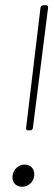

<svg xmlns="http://www.w3.org/2000/svg" viewBox="-20 -720 208 735"><path d="M88 -221H95C101 -221 105 -224 106 -231L164 -690C165 -696 162 -700 156 -700H146C140 -700 136 -696 135 -690L80 -231C79 -224 82 -221 88 -221ZM65 -5C88 -5 108 -23 111 -47C114 -72 98 -90 75 -90C51 -90 31 -72 28 -47C25 -23 40 -5 65 -5Z"/></svg>

Font: Barlow Condensed Thin
Style: Italic
Weight: 250
Width: 3
Italic angle: -7°
Designer: Jeremy Tribby
Foundry: Tribby Type
Version: Version 1.422;hotconv 1.0.109;makeotfexe 2.5.65596